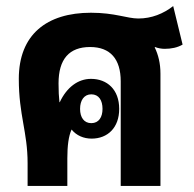

<svg xmlns="http://www.w3.org/2000/svg" viewBox="-20 -613 641 633"><path d="M71 0H202V-91C202 -132 206 -164 216 -186C232 -166 256 -156 282 -156C335 -156 373 -192 373 -254C373 -318 333 -353 280 -353C237 -353 200 -325 177 -276H176C174 -293 173 -314 173 -338C173 -418 208 -458 277 -458C344 -458 378 -418 378 -345V0H509V-370C509 -404 502 -432 490 -457L491 -458C501 -454 513 -452 523 -452C544 -452 565 -456 582 -466L551 -593C519 -568 480 -552 436 -552C399 -552 359 -571 280 -571C134 -571 42 -499 42 -353C42 -233 71 -178 71 -75ZM281 -207C257 -207 244 -226 244 -254C244 -282 257 -302 281 -302C306 -302 318 -282 318 -254C318 -227 306 -207 281 -207Z"/></svg>

Font: Noto Sans Thai Looped Condensed
Style: Bold
Weight: 700
Width: 3
Designer: Sasikarn Vongin, Ben Mitchell
Foundry: The Fontpad Ltd
Version: Version 1.001